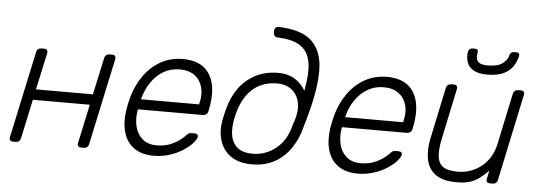

<svg xmlns="http://www.w3.org/2000/svg" viewBox="-49 -894 2943 1048"><g transform="rotate(5 1422.0 -370.0)"><path d="M48 0Q38 0 33 -6Q28 -12 30 -22L132 -498Q134 -508 141 -514Q148 -520 158 -520H175Q185 -520 190 -514Q195 -508 193 -498L149 -295H461L505 -498Q507 -508 514 -514Q521 -520 531 -520H548Q558 -520 563 -514Q568 -508 566 -498L464 -22Q462 -12 455 -6Q448 0 438 0H421Q411 0 406 -6Q401 -12 403 -22L449 -237H137L91 -22Q89 -12 82 -6Q75 0 65 0Z M819 10Q755 10 713.5 -19Q672 -48 656 -100Q640 -152 649 -220Q651 -235 656.5 -260Q662 -285 666 -300Q686 -368 724 -420Q762 -472 815.5 -501Q869 -530 934 -530Q1004 -530 1046 -499Q1088 -468 1102 -410Q1116 -352 1100 -272L1097 -257Q1095 -247 1087 -241Q1079 -235 1069 -235H713Q713 -235 712.5 -231Q712 -227 711 -225Q704 -180 714 -139.5Q724 -99 753.5 -73.5Q783 -48 831 -48Q874 -48 905.5 -61Q937 -74 957 -89.5Q977 -105 984 -113Q996 -126 1001.5 -128.5Q1007 -131 1018 -131H1034Q1043 -131 1048 -125.5Q1053 -120 1051 -111Q1047 -97 1028.5 -76.5Q1010 -56 978.5 -36Q947 -16 906.5 -3Q866 10 819 10ZM725 -291H1043L1044 -295Q1057 -345 1046 -385Q1035 -425 1003.5 -448.5Q972 -472 922 -472Q872 -472 832.5 -448.5Q793 -425 766 -385Q739 -345 726 -295Z M1357 10Q1288 10 1244 -20Q1200 -50 1183 -102Q1166 -154 1178 -218Q1180 -226 1182 -236.5Q1184 -247 1187 -259Q1190 -271 1193 -282Q1209 -344 1244 -393Q1279 -442 1333.5 -471Q1388 -500 1460 -500Q1512 -500 1549 -477.5Q1586 -455 1609 -415Q1627 -507 1618.5 -567Q1610 -627 1567.5 -658Q1525 -689 1439 -692Q1429 -692 1422.5 -698.5Q1416 -705 1416 -714V-727Q1416 -737 1422.5 -743.5Q1429 -750 1439 -750Q1567 -746 1623.5 -690.5Q1680 -635 1680.5 -532Q1681 -429 1640 -282Q1637 -271 1631.5 -250Q1626 -229 1622 -218Q1606 -154 1571.5 -102Q1537 -50 1483.5 -20Q1430 10 1357 10ZM1357 -48Q1428 -48 1484.5 -93Q1541 -138 1562 -223Q1566 -234 1571 -250Q1576 -266 1578 -277Q1588 -326 1575.5 -363Q1563 -400 1533 -421Q1503 -442 1460 -442Q1382 -442 1330 -399.5Q1278 -357 1253 -277Q1249 -265 1245.5 -249.5Q1242 -234 1240 -223Q1225 -138 1255 -93Q1285 -48 1357 -48Z M1937 10Q1873 10 1831.5 -19Q1790 -48 1774 -100Q1758 -152 1767 -220Q1769 -235 1774.5 -260Q1780 -285 1784 -300Q1804 -368 1842 -420Q1880 -472 1933.5 -501Q1987 -530 2052 -530Q2122 -530 2164 -499Q2206 -468 2220 -410Q2234 -352 2218 -272L2215 -257Q2213 -247 2205 -241Q2197 -235 2187 -235H1831Q1831 -235 1830.5 -231Q1830 -227 1829 -225Q1822 -180 1832 -139.5Q1842 -99 1871.5 -73.5Q1901 -48 1949 -48Q1992 -48 2023.5 -61Q2055 -74 2075 -89.5Q2095 -105 2102 -113Q2114 -126 2119.5 -128.5Q2125 -131 2136 -131H2152Q2161 -131 2166 -125.5Q2171 -120 2169 -111Q2165 -97 2146.5 -76.5Q2128 -56 2096.5 -36Q2065 -16 2024.5 -3Q1984 10 1937 10ZM1843 -291H2161L2162 -295Q2175 -345 2164 -385Q2153 -425 2121.5 -448.5Q2090 -472 2040 -472Q1990 -472 1950.5 -448.5Q1911 -425 1884 -385Q1857 -345 1844 -295Z M2480 10Q2404 10 2364 -19.5Q2324 -49 2314 -100Q2304 -151 2317 -214L2377 -498Q2379 -508 2386.5 -514Q2394 -520 2404 -520H2421Q2431 -520 2435.5 -514Q2440 -508 2438 -498L2379 -219Q2367 -163 2370.5 -124.5Q2374 -86 2399.5 -67Q2425 -48 2480 -48Q2555 -48 2611.5 -93.5Q2668 -139 2685 -219L2744 -498Q2746 -508 2753.5 -514Q2761 -520 2771 -520H2788Q2798 -520 2802.5 -514Q2807 -508 2805 -498L2704 -22Q2702 -12 2695 -6Q2688 0 2678 0H2661Q2651 0 2646 -6Q2641 -12 2643 -22L2653 -69Q2630 -46 2607.5 -28Q2585 -10 2555.5 0Q2526 10 2480 10ZM2596 -590Q2545 -590 2518 -607Q2491 -624 2483 -651Q2475 -678 2480 -706Q2482 -714 2488 -719.5Q2494 -725 2503 -725H2518Q2527 -725 2531 -719.5Q2535 -714 2533 -706Q2530 -690 2531.5 -675Q2533 -660 2547 -650Q2561 -640 2596 -640Q2649 -640 2676 -661Q2703 -682 2707 -706Q2709 -714 2715 -719.5Q2721 -725 2730 -725H2745Q2754 -725 2758 -719.5Q2762 -714 2760 -706Q2754 -678 2737 -651Q2720 -624 2686 -607Q2652 -590 2596 -590Z"/></g></svg>

Font: Rubik Light
Style: Italic
Weight: 300
Italic angle: -12°
Designer: Hubert and Fischer
Foundry: Hubert and Fischer
Version: Version 2.300;gftools[0.9.30]